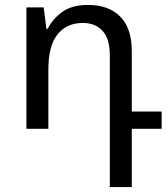

<svg xmlns="http://www.w3.org/2000/svg" viewBox="-20 -522 681 778"><path d="M425 236V-297Q425 -365 395.5 -397Q366 -429 316 -429Q250 -429 213 -382.5Q176 -336 176 -241V0H87V-492H157L168 -405H173Q193 -445 232 -473.5Q271 -502 337 -502Q420 -502 467 -455Q514 -408 514 -314V-70H635V0H514V236Z"/></svg>

Font: Noto Sans Living
Style: Regular
Weight: 400
Designer: Monotype Design Team
Foundry: Monotype Imaging Inc.
Version: Version 2.013; ttfautohint (v1.8.4.7-5d5b)